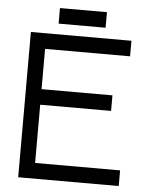

<svg xmlns="http://www.w3.org/2000/svg" viewBox="-56 -853 711 900"><g transform="rotate(5 300.0 -403.5)"><path d="M136.7 -347.7V-73.7H536.6V0H63.5V-683.6H536.6V-610.4H136.7V-420.9H470.2V-347.7ZM189.5 -733.9V-807.1H410.6V-733.9Z"/></g></svg>

Font: Anka/Coder
Style: Regular
Weight: 400
Monospace: yes
Version: Version 001.100